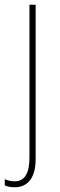

<svg xmlns="http://www.w3.org/2000/svg" viewBox="-43 -547 253 808"><path d="M20 241C67 241 107 209 107 123V-527H81V115C81 179 63 216 19 216C5 216 -10 213 -23 207V233C-13 238 1 241 20 241Z"/></svg>

Font: Noto Sans Oriya Cond Thin
Style: Regular
Weight: 100
Width: 3
Designer: Amélie Bonet and Sol Matas
Foundry: Google LLC
Version: Version 2.006